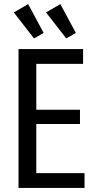

<svg xmlns="http://www.w3.org/2000/svg" viewBox="-20 -930 473 950"><path d="M71.6 0H398.3V-73.4H159.6V-316.3H375.7V-387.1H159.6V-613.9H391.1V-687.3H71.6ZM355.4 -767 278.6 -909.7 207.9 -868.4 307.6 -740ZM195.9 -767 119.3 -909.7 48.3 -868.4 148.3 -740Z"/></svg>

Font: Secuela Black
Style: Regular
Weight: 900
Designer: Fernando Haro
Foundry: deFharo
Version: Version 1.704